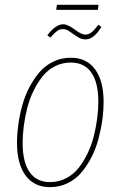

<svg xmlns="http://www.w3.org/2000/svg" viewBox="-20 -769 503 799"><path d="M387.2 -728H213.9L216.8 -749H390.1ZM335.9 -605Q318.8 -605 302.2 -615.7Q285.6 -626.5 270.8 -637.2Q255.9 -647.9 243.2 -647.9Q228.5 -647.9 218 -640.4Q207.5 -632.8 189.9 -612.8L176.8 -622.1Q211.9 -668 243.2 -668Q261.7 -668 290.3 -646.5Q318.8 -625 335 -625Q348.6 -625 360.8 -634.3Q373 -643.6 389.2 -666L401.9 -657.2Q370.6 -605 335.9 -605ZM188 9.8Q122.1 9.8 86.4 -38.8Q50.8 -87.4 50.8 -173.8Q50.8 -210.9 56.2 -250.2Q61.5 -289.6 72.5 -329.8Q83.5 -370.1 102.1 -405.5Q120.6 -440.9 144.5 -468.8Q168.5 -496.6 202.1 -512.7Q235.8 -528.8 274.9 -528.8Q340.3 -528.8 375.7 -480.5Q411.1 -432.1 411.1 -346.2Q411.1 -309.1 405.8 -270Q400.4 -231 389.6 -190.4Q378.9 -149.9 360.6 -114.5Q342.3 -79.1 318.6 -51Q294.9 -22.9 261.2 -6.6Q227.5 9.8 188 9.8ZM188 -11.2Q224.1 -11.2 254.9 -27.1Q285.6 -43 306.9 -69.8Q328.1 -96.7 344.5 -130.6Q360.8 -164.6 370.4 -202.6Q379.9 -240.7 384.5 -276.6Q389.2 -312.5 389.2 -346.2Q389.2 -425.8 359.9 -467.3Q330.6 -508.8 274.9 -508.8Q239.3 -508.8 208.5 -493.2Q177.7 -477.5 156.5 -450.4Q135.3 -423.3 118.9 -389.6Q102.5 -356 93 -317.9Q83.5 -279.8 78.9 -243.7Q74.2 -207.5 74.2 -173.8Q74.2 -94.2 103.3 -52.7Q132.3 -11.2 188 -11.2Z"/></svg>

Font: Fira Sans Compressed Thin
Style: Italic
Weight: 100
Width: 3
Italic angle: -8°
Designer: Carrois Corporate & Edenspiekermann AG
Foundry: Carrois Corporate GbR & Edenspiekermann AG
Version: Version 4.203;PS 004.203;hotconv 1.0.88;makeotf.lib2.5.64775